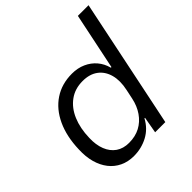

<svg xmlns="http://www.w3.org/2000/svg" viewBox="-198 -870 1022 1022"><g transform="rotate(-45 313.0 -359.5)"><path d="M229.9 10Q186.1 10 151.3 -6.6Q116.4 -23.1 92.2 -54Q68 -84.9 56.3 -127.4Q44.6 -169.9 46.9 -222.4Q49.7 -317.6 82.2 -387.7Q114.7 -457.9 172 -495.9Q229.3 -534 306 -534Q348.9 -534 383.6 -518.4Q418.3 -502.9 441.9 -475.1Q465.4 -447.4 475.1 -409.9H479.7L546 -729H626.3L475.3 0H398.6L415.1 -92.4L411 -92.7Q383.4 -41.3 335 -15.6Q286.6 10 229.9 10ZM260.9 -58Q308.4 -58 344.5 -77.1Q380.6 -96.3 405 -131.6Q429.4 -167 439 -213.1L450.4 -267Q463.1 -326.1 450.8 -371.1Q438.4 -416 404.6 -441Q370.9 -466 318.4 -466Q260.6 -466 218.9 -435.6Q177.1 -405.3 154.3 -351.5Q131.4 -297.7 129.7 -226.7Q127.7 -175.6 142.9 -137.4Q158 -99.3 188 -78.6Q218 -58 260.9 -58Z"/></g></svg>

Font: Mona Sans
Style: Italic
Weight: 200
Italic angle: -11.6951°
Designer: Deni Anggara
Foundry: GitHub
Version: Version 2.000